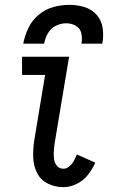

<svg xmlns="http://www.w3.org/2000/svg" viewBox="-20 -764 472 792"><path d="M241 8Q269 8 296.5 -5.5Q324 -19 342.5 -42.5Q361 -66 373 -93L297 -127Q292 -114 285 -101Q278 -88 266.5 -78Q255 -68 241 -68Q225 -68 215 -80Q205 -92 203 -107.5Q201 -123 202 -139Q203 -155 205 -171L265 -530H71V-455H166L121 -183Q116 -149 117 -115Q118 -81 132.5 -51.5Q147 -22 177 -7Q207 8 241 8ZM76 -584H162Q166 -606 177.5 -626.5Q189 -647 210 -657.5Q231 -668 253 -668Q275 -668 293 -657.5Q311 -647 315.5 -626.5Q320 -606 316 -584H402Q408 -616 403.5 -648Q399 -680 378.5 -703Q358 -726 328 -735Q298 -744 266 -744Q233 -744 200 -735Q167 -726 139.5 -703Q112 -680 97 -648.5Q82 -617 76 -584Z"/></svg>

Font: Iosevka Sparkle
Style: Italic
Weight: 400
Italic angle: -9°
Designer: Belleve Invis
Foundry: Belleve Invis
Version: Version 4.5.0; ttfautohint (v1.8.3)